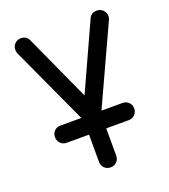

<svg xmlns="http://www.w3.org/2000/svg" viewBox="-142 -649 869 986"><g transform="rotate(-20 293.0 -156.5)"><path d="M293 234Q273 234 259.5 220.5Q246 207 246 187V38H123Q103 38 90 24Q77 10 77 -9Q77 -29 90 -42.5Q103 -56 123 -56H238L42 -482Q39 -489 39 -500Q39 -520 52.5 -533.5Q66 -547 86 -547Q114 -547 127 -523L293 -159L458 -521Q470 -547 501 -547Q520 -547 534 -533.5Q548 -520 548 -500Q548 -489 544 -482L348 -56H463Q483 -56 496.5 -42.5Q510 -29 510 -9Q510 10 496.5 24Q483 38 463 38H340V187Q340 207 327 220.5Q314 234 293 234Z"/></g></svg>

Font: Comfortaa SemiBold
Style: Regular
Weight: 600
Designer: Johan Aakerlund
Foundry: Johan Aakerlund
Version: Version 3.104; ttfautohint (v1.8.1.43-b0c9)